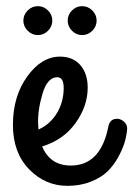

<svg xmlns="http://www.w3.org/2000/svg" viewBox="-20 -576 433 624"><path d="M265 -291Q265 -231 225.5 -176Q186 -121 117 -100Q143 -38 210 -38Q307 -38 332 -164Q336 -185 352 -189Q368 -193 381.5 -182Q395 -171 393 -154Q391 -133 384.5 -111.5Q378 -90 363.5 -64Q349 -38 329 -18.5Q309 1 275 14.5Q241 28 199 28Q127 28 74.5 -26Q22 -80 22 -170Q22 -263 68.5 -327.5Q115 -392 175 -392Q217 -392 241 -364.5Q265 -337 265 -291ZM104 -173Q104 -170 104.5 -164Q105 -158 105 -155Q143 -172 165 -208.5Q187 -245 187 -290Q187 -325 166 -325Q134 -325 118 -271Q102 -217 104 -173ZM70 -476Q56 -490 56 -509Q56 -528 70 -542Q84 -556 103 -556Q122 -556 136 -542Q150 -528 150 -509Q150 -490 136 -476Q122 -462 103 -462Q84 -462 70 -476ZM214 -476Q200 -490 200 -509Q200 -528 214 -542Q228 -556 247 -556Q266 -556 280 -542Q294 -528 294 -509Q294 -490 280 -476Q266 -462 247 -462Q228 -462 214 -476Z"/></svg>

Font: Grand Hotel
Style: Regular
Weight: 400
Designer: Brian J. Bonislawsky & Jim Lyles for Astigmatic (AOETI)
Foundry: Astigmatic (AOETI)
Version: Version 001.000